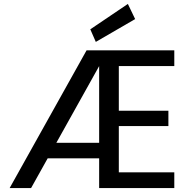

<svg xmlns="http://www.w3.org/2000/svg" viewBox="-20 -956 964 976"><path d="M29 0 420 -700H866V-620H584V-393H836V-315H584V-80H866V0H484V-620L138 0ZM167 -151 209 -230H531V-151ZM467 -743 439 -807 630 -936 667 -859Z"/></svg>

Font: DM Sans 11pt Medium
Style: Regular
Weight: 500
Version: Version 4.004;gftools[0.9.30]